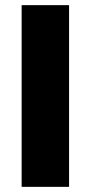

<svg xmlns="http://www.w3.org/2000/svg" viewBox="-20 -725 352 745"><path d="M64 0V-705H248V0Z"/></svg>

Font: Nunito Sans Black
Style: Regular
Weight: 900
Designer: Vernon Adams
Foundry: Vernon Adams
Version: Version 3.006; ttfautohint (v1.8.3)